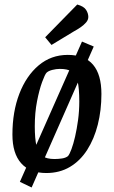

<svg xmlns="http://www.w3.org/2000/svg" viewBox="-20 -756 504 850"><path d="M120 74 68 49 343 -572 395 -550ZM185 10Q112 10 73.5 -33.5Q35 -77 35 -160Q35 -261 65.5 -340.5Q96 -420 151 -466.5Q206 -513 280 -513Q355 -513 392 -469.5Q429 -426 429 -340Q429 -268 413 -204.5Q397 -141 366 -92.5Q335 -44 289.5 -17Q244 10 185 10ZM221 -52Q238 -52 254.5 -54.5Q271 -57 281 -65Q288 -73 296.5 -96Q305 -119 312.5 -151.5Q320 -184 325.5 -224Q331 -264 331 -307Q331 -365 323.5 -396.5Q316 -428 297.5 -439.5Q279 -451 245 -451Q229 -451 211.5 -446.5Q194 -442 186 -434Q179 -427 166.5 -393Q154 -359 144 -308Q134 -257 134 -197Q134 -142 141.5 -110Q149 -78 168 -65Q187 -52 221 -52ZM208 -557 180 -591 322 -736Q351 -728 361 -712.5Q371 -697 371 -681Q371 -668 361 -656.5Q351 -645 336.5 -635Q322 -625 307 -617Z"/></svg>

Font: Faustina Medium
Style: Italic
Weight: 500
Italic angle: -8°
Designer: Alfonso Garcia
Foundry: http://www.omnibus-type.com
Version: Version 1.200